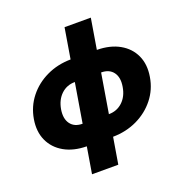

<svg xmlns="http://www.w3.org/2000/svg" viewBox="-157 -865 1128 1187"><g transform="rotate(-20 406.5 -271.5)"><path d="M246.1 185.1 274.9 11.7Q188.5 10.7 127.7 -23.9Q66.9 -58.6 39.3 -119.1Q11.7 -179.7 24.9 -258.3Q38.1 -336.9 85.7 -397.2Q133.3 -457.5 205.6 -491.9Q277.8 -526.4 364.3 -527.3L397.5 -727.5H570.3L537.1 -527.3Q624 -526.4 685.1 -491.9Q746.1 -457.5 773.7 -397.2Q801.3 -336.9 788.1 -258.3Q775.4 -179.7 727.5 -119.1Q679.7 -58.6 607.2 -23.9Q534.7 10.7 447.8 11.7L418.9 185.1ZM471.2 -128.4Q524.4 -128.4 561.8 -163.3Q599.1 -198.2 608.9 -257.8Q619.1 -317.4 593.3 -352.3Q567.4 -387.2 514.2 -387.2L471.2 -128.4ZM298.3 -128.4 341.3 -387.2Q288.1 -387.2 251 -352.3Q213.9 -317.4 203.6 -257.8Q193.8 -198.2 219.5 -163.3Q245.1 -128.4 298.3 -128.4Z"/></g></svg>

Font: Inter Display Extra Bold
Style: Italic
Weight: 800
Italic angle: -9.39999°
Designer: Rasmus Andersson
Foundry: rsms
Version: Version 4.000;git-4fc901f